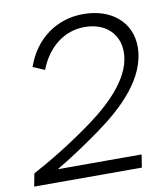

<svg xmlns="http://www.w3.org/2000/svg" viewBox="-80 -774 729 841"><g transform="rotate(-10 284.5 -353.5)"><path d="M15 -57 4 0H483L492 -57H119C181 -93 247 -137 321 -190C435 -272 557 -386 557 -525C557 -632 474 -707 346 -707C229 -707 130 -638 88 -517L140 -495C178 -594 254 -650 342 -650C436 -650 493 -593 493 -513C493 -410 402 -313 294 -233C192 -158 87 -95 15 -57Z"/></g></svg>

Font: Fixel Display 20240404 Light
Style: Italic
Weight: 300
Italic angle: -10°
Designer: AlfaBravo + MacPaw
Foundry: Kyrylo Tkachov, Marchela Mozhyna, Serhii Makarenko, Maria Weinstein, Zakhar Kryvoshyya
Version: Version 1.211;Glyphs 3.2 (3225)